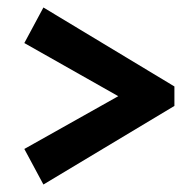

<svg xmlns="http://www.w3.org/2000/svg" viewBox="-20 -544 494 513"><path d="M45 -429 96 -524 446 -313V-261L96 -51L45 -146L296 -287Z"/></svg>

Font: Piazzolla Thin Black
Style: Regular
Weight: 900
Version: Version 2.005